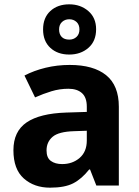

<svg xmlns="http://www.w3.org/2000/svg" viewBox="-20 -857 644 887"><path d="M302 -557Q412 -557 470.5 -509.5Q529 -462 529 -364V0H425L396 -74H392Q357 -30 318 -10Q279 10 211 10Q138 10 90 -32.5Q42 -75 42 -163Q42 -250 103 -291.5Q164 -333 286 -337L381 -340V-364Q381 -407 358.5 -427Q336 -447 296 -447Q256 -447 218 -435.5Q180 -424 142 -407L93 -508Q137 -531 190.5 -544Q244 -557 302 -557ZM323 -251Q251 -249 223 -225Q195 -201 195 -162Q195 -128 215 -113.5Q235 -99 267 -99Q315 -99 348 -127.5Q381 -156 381 -208V-253ZM300 -605Q246 -605 212.5 -636Q179 -667 179 -721Q179 -775 212.5 -806Q246 -837 300 -837Q352 -837 388 -806Q424 -775 424 -722Q424 -667 388.5 -636Q353 -605 300 -605ZM300 -674Q320 -674 333.5 -686.5Q347 -699 347 -721Q347 -743 333.5 -755.5Q320 -768 300 -768Q280 -768 266.5 -755.5Q253 -743 253 -721Q253 -699 265 -686.5Q277 -674 300 -674Z"/></svg>

Font: Noto Sans Ol Chiki
Style: Bold
Weight: 700
Designer: Monotype Design Team, Lewis McGuffie
Foundry: Monotype Imaging Inc.
Version: Version 2.003; ttfautohint (v1.8.4.7-5d5b)